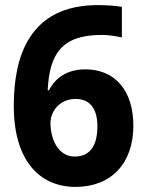

<svg xmlns="http://www.w3.org/2000/svg" viewBox="-20 -722 575 753"><path d="M34 -307C34 -90 137 11 276 11C417 11 503 -82 503 -229C503 -367 431 -450 315 -450C244 -450 198 -418 172 -368H167C174 -507 219 -585 378 -585C404 -585 433 -581 458 -575V-695C433 -700 391 -702 364 -702C96 -702 34 -502 34 -307ZM273 -108C210 -108 178 -173 178 -240C178 -287 216 -334 276 -334C333 -334 362 -296 362 -226C362 -141 325 -108 273 -108Z"/></svg>

Font: Noto Sans Kannada SemiCondensed
Style: Bold
Weight: 700
Width: 4
Designer: Jelle Bosma - Monotype Design Team
Foundry: Monotype Imaging Inc.
Version: Version 2.005